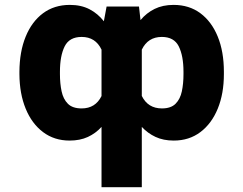

<svg xmlns="http://www.w3.org/2000/svg" viewBox="-20 -573 1009 796"><path d="M400.9 203.1V-46.9Q376.5 -20 344 -5.1Q311.5 9.8 268.6 9.8Q205.1 9.8 158.4 -25.4Q111.8 -60.5 86.4 -122.6Q61 -184.6 60.5 -265.6V-275.4Q61 -358.9 86.4 -421.1Q111.8 -483.4 158.4 -518.1Q205.1 -552.7 269.5 -552.7Q316.4 -552.7 351.1 -534.7Q385.7 -516.6 410.6 -484.9L421.9 -545.9H556.2L562.5 -489.7Q587.4 -519.5 621.1 -536.1Q654.8 -552.7 699.7 -552.7Q764.2 -552.7 810.8 -518.1Q857.4 -483.4 882.8 -421.1Q908.2 -358.9 908.2 -275.4V-265.6Q908.2 -184.6 882.8 -122.6Q857.4 -60.5 810.8 -25.4Q764.2 9.8 700.2 9.8Q657.2 9.8 624.8 -5.4Q592.3 -20.5 567.9 -46.9V203.1ZM740.7 -265.6V-275.4Q740.7 -341.3 721.2 -380.6Q701.7 -419.9 650.9 -419.9Q593.3 -419.9 567.9 -367.2V-175.3Q593.3 -123.5 651.4 -123.5Q688.5 -123.5 707.8 -142.8Q727.1 -162.1 733.9 -194.3Q740.7 -226.6 740.7 -265.6ZM228.5 -275.4V-265.6Q228.5 -226.6 235.4 -194.3Q242.2 -162.1 261.5 -142.8Q280.8 -123.5 318.4 -123.5Q375.5 -123.5 400.9 -174.8V-367.2Q376 -419.9 318.4 -419.9Q267.6 -419.9 248 -380.6Q228.5 -341.3 228.5 -275.4Z"/></svg>

Font: Inter Extra Bold
Style: Regular
Weight: 800
Designer: Rasmus Andersson
Foundry: rsms
Version: Version 4.000;git-3c8e0fc